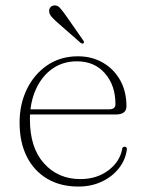

<svg xmlns="http://www.w3.org/2000/svg" viewBox="-20 -676 536 706"><path d="M445 -285Q445 -270 435 -262.5Q425 -255 405 -255H70V-274H381.5Q404.5 -274 404.5 -293Q404.5 -362 366 -406.2Q327.5 -450.5 263 -450.5Q211 -450.5 172.2 -423Q133.5 -395.5 111.8 -347.2Q90 -299 90 -237Q90 -132.5 142 -75Q194 -17.5 275.5 -17.5Q335.5 -17.5 378 -49.2Q420.5 -81 429 -127Q429.5 -132 431.8 -134.2Q434 -136.5 438 -136.5Q443 -136.5 445 -133.5Q447 -130.5 446.5 -126.5Q441.5 -88 417 -57Q392.5 -26 354 -8Q315.5 10 268 10Q202 10 153.2 -19Q104.5 -48 78.2 -100.8Q52 -153.5 52 -225Q52 -293 78.8 -348Q105.5 -403 153.8 -436Q202 -469 267 -469Q317.5 -469 358 -445.8Q398.5 -422.5 421.8 -381.2Q445 -340 445 -285ZM221.5 -620 286 -527.5Q288 -525 288.8 -522Q289.5 -519 287 -517Q285 -515 282.2 -515.8Q279.5 -516.5 277 -518L189 -595Q178 -605 170 -614Q162 -623 161 -632.5Q159.5 -641 164.5 -648Q169.5 -655 179 -656Q191.5 -657 200.2 -647.2Q209 -637.5 221.5 -620Z"/></svg>

Font: Fraunces Thin
Style: Regular
Weight: 250
Version: Version 1.000;[b76b70a41]